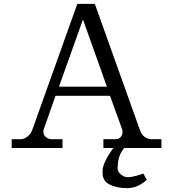

<svg xmlns="http://www.w3.org/2000/svg" viewBox="-20 -760 889 986"><path d="M507 136V116Q507 73 573 -15L628 -14L608 14Q584 48 584 106Q584 122 601 136Q618 150 636.5 150Q655 150 684.5 141.5Q714 133 716 131L734 163Q688 206 633 206H629Q591 206 559 194.5Q527 183 517 165.5Q507 148 507 136ZM754 -45H809V0H511V-45H571Q592 -45 600.5 -57Q609 -69 609 -78V-91L545 -268H265L203 -91V-79Q203 -69 213 -58.5Q223 -48 241 -45H301V0H40V-45H90Q108 -48 124 -61Q139 -74 145 -91L377 -740H467L699 -91Q713 -51 754 -45ZM283 -315H529L406 -660Z"/></svg>

Font: Sawarabi Mincho
Style: Regular
Weight: 400
Version: Version 1.00